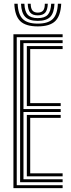

<svg xmlns="http://www.w3.org/2000/svg" viewBox="-20 -978 368 998"><path d="M49.8 0V-800H305.5V-784.5H67V-15.5H305.5V0ZM119.5 -61.5V-380.5H295.5V-365.2H137V-77H305.5V-61.5ZM84.5 -30.8V-769.2H305.5V-753.8H102V-411.2H295.5V-396H102V-46.2H305.5V-30.8ZM119.5 -426.8V-738.5H305.5V-723H137V-442H295.5V-426.8ZM176.2 -840.8Q113.5 -840.8 85.2 -868.2Q57 -895.8 54.5 -958.5H71.8Q74 -903 98.4 -879.1Q122.8 -855.2 176.2 -855.2Q229.8 -855.2 254.1 -879.1Q278.5 -903 280.8 -958.5H298.2Q295.2 -895.8 267 -868.2Q238.8 -840.8 176.2 -840.8ZM176.2 -869.5Q131.5 -869.5 111.4 -890.1Q91.2 -910.8 89.2 -958.5H106.8Q108.2 -918.5 124.4 -901.1Q140.5 -883.8 176.2 -883.8Q212 -883.8 228.1 -901.1Q244.2 -918.5 246 -958.5H263.2Q261.2 -910.8 241 -890.1Q220.8 -869.5 176.2 -869.5ZM176.2 -898.2Q149.5 -898.2 137.4 -912.2Q125.2 -926.2 124.2 -958.5H139.5Q139.8 -934 148.9 -923.2Q158 -912.5 176.2 -912.5Q195 -912.5 204.1 -923.2Q213.2 -934 213 -958.5H228.5Q227.2 -926.2 215.1 -912.2Q203 -898.2 176.2 -898.2Z"/></svg>

Font: Big Shoulders Inline Display Thin SemiBold
Style: Regular
Weight: 600
Version: Version 2.002